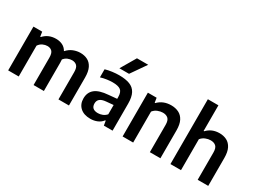

<svg xmlns="http://www.w3.org/2000/svg" viewBox="-56 -1435 2731 2072"><g transform="rotate(30 1309.0 -399.0)"><path d="M65 0V-545.5H174L183 -487.5H189.5Q249.5 -554 344.5 -554Q388.5 -554 424.5 -536.8Q460.5 -519.5 482.5 -480.5Q518.5 -520.5 561.8 -537.2Q605 -554 647.5 -554Q698 -554 737.5 -533.8Q777 -513.5 799.8 -468Q822.5 -422.5 822.5 -347V0H691.5V-340Q691.5 -396.5 668.5 -418.2Q645.5 -440 609 -440Q583.5 -440 556 -429Q528.5 -418 508 -391.5Q510 -372.5 510 -351V0H381.5V-340Q381.5 -396.5 359.8 -418.2Q338 -440 302 -440Q274 -440 245.2 -426.8Q216.5 -413.5 196.5 -384V0Z M1092.5 9.5Q1011 9.5 965.2 -32.5Q919.5 -74.5 919.5 -145Q919.5 -220 970.8 -262.2Q1022 -304.5 1136 -313L1237.5 -322.5V-344Q1237.5 -406.5 1207 -429.5Q1176.5 -452.5 1107.5 -452.5Q1076 -452.5 1036.8 -447Q997.5 -441.5 960 -430V-530.5Q998.5 -542 1044.2 -548Q1090 -554 1130 -554Q1210.5 -554 1262.8 -533.8Q1315 -513.5 1340.5 -465.8Q1366 -418 1366 -336V0H1257.5L1248 -56.5H1241.5Q1216 -23 1177 -6.8Q1138 9.5 1092.5 9.5ZM1050 -157.5Q1050 -84 1133 -84Q1160 -84 1187.5 -94.5Q1215 -105 1237.5 -129.5V-245.5L1148.5 -237.5Q1096 -232.5 1073 -212.5Q1050 -192.5 1050 -157.5ZM1093 -620 1203.5 -808H1343.5L1213 -620Z M1491 0V-545.5H1600L1609 -488H1615.5Q1680 -554 1779.5 -554Q1832.5 -554 1873.8 -533.5Q1915 -513 1938.5 -467.8Q1962 -422.5 1962 -347V0H1830.5V-339.5Q1830.5 -396 1806.2 -418Q1782 -440 1740.5 -440Q1710.5 -440 1677.8 -427.2Q1645 -414.5 1622.5 -385.5V0Z M2087 0V-808H2218.5V-488.5H2225Q2285.5 -554 2382 -554Q2431.5 -554 2471.5 -533.8Q2511.5 -513.5 2534.8 -468Q2558 -422.5 2558 -347.5V0H2426.5V-339Q2426.5 -396 2402 -417.8Q2377.5 -439.5 2336.5 -439.5Q2305.5 -439.5 2273.2 -426.5Q2241 -413.5 2218.5 -385.5V0Z"/></g></svg>

Font: Encode Sans SmBold
Style: Regular
Weight: 600
Designer: Multiple Designers
Foundry: Impallari Type
Version: Version 3.002; ttfautohint (v1.8.3) -l 8 -r 50 -G 200 -x 14 